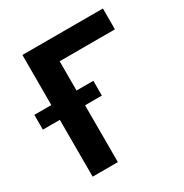

<svg xmlns="http://www.w3.org/2000/svg" viewBox="-203 -836 926 966"><g transform="rotate(-30 260.0 -353.5)"><path d="M527.3 -585.9H206.1V-416H303.7V-330.1H206.1V0H59.6V-330.1H-39.1V-416H59.6V-707H527.3Z"/></g></svg>

Font: Pretendard Std
Style: Bold
Weight: 700
Designer: Base glyphs from Inter by Rasmus Andersson; Hangeul glyphs from Noto Sans CJK(Source Han Sans) by Jang Soo-young and Kan
Foundry: Kil Hyung-jin
Version: Version 1.309